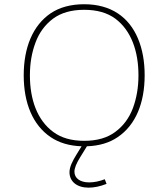

<svg xmlns="http://www.w3.org/2000/svg" viewBox="-20 -675 783 893"><path d="M467.3 158.7C441.4 168.5 417.5 173.3 394.5 173.3C353 173.3 326.2 154.3 326.2 123.5C326.2 107.4 335 85 353 56.2L384.3 5.4C440.9 3.4 488.8 -10.7 527.3 -37.1C610.8 -93.3 652.8 -195.8 652.8 -324.7C652.8 -389.2 642.6 -446.3 621.6 -496.1C579.6 -595.7 496.1 -655.3 371.6 -655.3C309.6 -655.3 257.3 -641.1 215.8 -613.3C132.3 -556.6 90.3 -453.6 90.3 -324.7C90.3 -195.8 132.3 -93.3 215.8 -37.1C254.9 -10.7 302.7 3.4 359.4 5.4L335.9 43.5C317.9 72.8 303.2 100.6 303.2 126C303.2 169.4 337.9 197.8 392.1 197.8C418 197.8 445.8 191.9 475.6 180.2ZM371.6 -629.4C430.7 -629.4 479 -615.7 516.1 -588.4C590.3 -533.2 624 -436.5 624 -324.7C624 -268.6 615.2 -217.8 598.1 -171.9C580.6 -125.5 553.2 -88.9 516.1 -61.5C479 -33.7 430.7 -20 371.6 -20C312.5 -20 264.6 -33.7 227.5 -61.5C152.8 -116.2 119.1 -212.9 119.1 -324.7C119.1 -380.9 127.9 -431.6 145.5 -478C162.6 -523.9 189.9 -560.5 227.1 -588.4C264.2 -615.7 312.5 -629.4 371.6 -629.4Z"/></svg>

Font: Estedad Thin
Style: Regular
Weight: 100
Designer: Amin Abedi
Version: Version 7.3